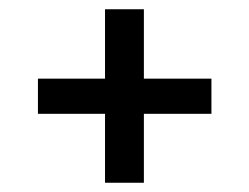

<svg xmlns="http://www.w3.org/2000/svg" viewBox="-20 -539 539 415"><path d="M291 -519V-369H437V-293H291V-144H207V-293H62V-369H207V-519Z"/></svg>

Font: Firava
Style: Regular
Weight: 400
Designer: Carrois Corporate & Edenspiekermann AG
Foundry: Greg Finn Gibson
Version: Version 5.000